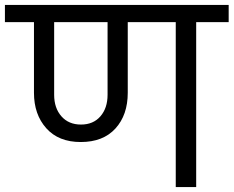

<svg xmlns="http://www.w3.org/2000/svg" viewBox="-47 -760 949 780"><path d="M882 -670H750V0H667V-670H472V-383Q472 -293 422 -238Q372 -183 281 -183Q191 -183 141 -239Q91 -295 91 -383V-670H-27V-740H882ZM390 -670H173V-375Q173 -321 202.5 -287.5Q232 -254 282 -254Q332 -254 361 -287.5Q390 -321 390 -375Z"/></svg>

Font: Poppins A&M
Style: Regular-A&M
Weight: 400
Designer: Ninad Kale (Devanagari), Jonny Pinhorn (Latin)
Foundry: Indian Type Foundry
Version: 4.004